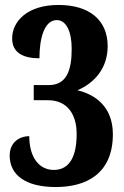

<svg xmlns="http://www.w3.org/2000/svg" viewBox="-20 -744 501 774"><path d="M205 10C327 10 435 -43 435 -203C435 -315 362 -364 292 -380C360 -409 414 -468 414 -558C414 -664 339 -724 216 -724C90 -724 29 -658 29 -589C29 -531 74 -509 139 -509C139 -588 158 -663 209 -663C246 -663 269 -619 269 -547C269 -459 248 -401 176 -401H116V-340H173C251 -340 289 -284 289 -204C289 -92 246 -59 197 -59C136 -59 98 -112 98 -195C56 -195 19 -168 19 -117C19 -40 81 10 205 10Z"/></svg>

Font: Noto Serif Thai ExtraCondensed ExtraBold
Style: Regular
Weight: 800
Width: 2
Designer: Monotype Design Team
Foundry: Monotype Imaging Inc.
Version: Version 2.002